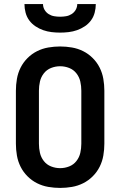

<svg xmlns="http://www.w3.org/2000/svg" viewBox="-20 -910 590 942"><path d="M275 12Q246 12 217 7Q188 2 162 -11Q136 -24 115 -45Q94 -66 81 -92Q68 -118 63 -147Q58 -176 58 -205V-465Q58 -494 63 -523Q68 -552 81 -578Q94 -604 115 -625Q136 -646 162 -659Q188 -672 217 -677Q246 -682 275 -682Q304 -682 333 -677Q362 -672 388 -659Q414 -646 435 -625Q456 -604 469 -578Q482 -552 487 -523Q492 -494 492 -465V-205Q492 -176 487 -147Q482 -118 469 -92Q456 -66 435 -45Q414 -24 388 -11Q362 2 333 7Q304 12 275 12ZM275 -85Q298 -85 319.5 -93.5Q341 -102 355 -120Q369 -138 374 -160Q379 -182 379 -205V-465Q379 -488 374 -510Q369 -532 355 -550Q341 -568 319.5 -576.5Q298 -585 275 -585Q252 -585 230.5 -576.5Q209 -568 195 -550Q181 -532 176 -510Q171 -488 171 -465V-205Q171 -182 176 -160Q181 -138 195 -120Q209 -102 230.5 -93.5Q252 -85 275 -85ZM275 -750Q254 -750 233 -752.5Q212 -755 192 -762Q172 -769 154 -781Q136 -793 123.5 -810Q111 -827 105.5 -848Q100 -869 100 -890H191Q191 -875 198.5 -862Q206 -849 218.5 -841Q231 -833 245.5 -830.5Q260 -828 275 -828Q290 -828 304.5 -830.5Q319 -833 331.5 -841Q344 -849 351.5 -862Q359 -875 359 -890H450Q450 -869 444.5 -848Q439 -827 426.5 -810Q414 -793 396 -781Q378 -769 358 -762Q338 -755 317 -752.5Q296 -750 275 -750Z"/></svg>

Font: Lode Term
Style: Bold
Weight: 700
Monospace: yes
Designer: Belleve Invis
Foundry: Belleve Invis
Version: Version 29.2.0